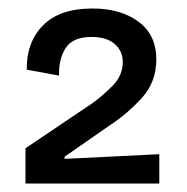

<svg xmlns="http://www.w3.org/2000/svg" viewBox="-20 -702 441 452"><path d="M40 -270V-353L196 -458Q220 -475 244.5 -499.5Q269 -524 269 -556Q269 -582 250 -598.5Q231 -615 195 -615Q152 -615 135 -589.5Q118 -564 119 -524L43 -538Q42 -602 81 -642Q120 -682 198 -682Q264 -682 306 -651Q348 -620 348 -562Q348 -509 314 -471.5Q280 -434 237 -406L132 -333V-328L355 -339V-270Z"/></svg>

Font: Bricolage Grotesque 10pt
Style: Regular
Weight: 400
Designer: Mathieu Triay
Foundry: Atelier Triay
Version: Version 1.000; ttfautohint (v1.8.4.7-5d5b);gftools[0.9.32]